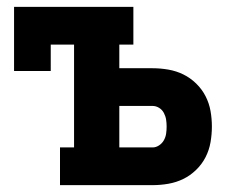

<svg xmlns="http://www.w3.org/2000/svg" viewBox="-20 -540 715 560"><path d="M155 0V-110H196V-410H128V-333H21V-520H369V-410H328V-341H425Q448 -341 471 -337Q494 -333 514.5 -323Q535 -313 552 -296.5Q569 -280 579.5 -259.5Q590 -239 594 -216.5Q598 -194 598 -171Q598 -148 594 -125Q590 -102 579.5 -81.5Q569 -61 552 -44.5Q535 -28 514.5 -18Q494 -8 471 -4Q448 0 425 0ZM425 -110Q435 -110 444 -116Q453 -122 458 -131Q463 -140 464.5 -150Q466 -160 466 -171Q466 -181 464.5 -191Q463 -201 458 -210.5Q453 -220 444 -225.5Q435 -231 425 -231H328V-110Z"/></svg>

Font: Iosevka Etoile Extrabold
Style: Regular
Weight: 800
Designer: Belleve Invis
Foundry: Belleve Invis
Version: Version 22.1.2; ttfautohint (v1.8.4)